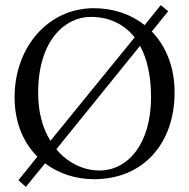

<svg xmlns="http://www.w3.org/2000/svg" viewBox="-20 -690 738 750"><path d="M81 40 156 -52C209 -12 275 10 348 10C539 10 662 -129 662 -329C662 -427 629 -509 573 -567L637 -646L608 -670L545 -592C492 -634 423 -658 347 -658C168 -658 37 -506 37 -310C37 -212 71 -133 126 -78L52 14ZM334 -624C405 -624 464 -597 506 -544L177 -140C147 -188 129 -251 129 -327C129 -537 238 -624 334 -624ZM527 -511C555 -460 570 -393 570 -310C570 -131 482 -24 368 -24C307 -24 245 -53 200 -107Z"/></svg>

Font: Linux Libertine O C
Style: Regular
Weight: 400
Designer: Philipp H. Poll
Foundry: Philipp H. Poll
Version: Version 4.0.3